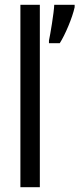

<svg xmlns="http://www.w3.org/2000/svg" viewBox="-20 -780 331 800"><path d="M146 0V-760H65V0ZM291 -750V-760H206C205 -728 189 -633 184 -611V-600H229C251 -634 282 -707 291 -750Z"/></svg>

Font: Noto Sans Lao Looped ExtraCondensed
Style: Regular
Weight: 400
Width: 2
Designer: Mark Frömberg, Ben Mitchell
Foundry: The Fontpad Ltd
Version: Version 1.002